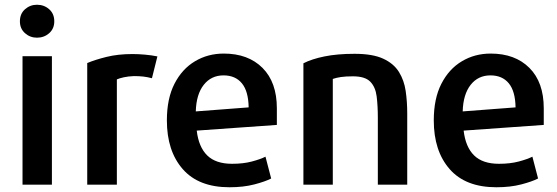

<svg xmlns="http://www.w3.org/2000/svg" viewBox="-20 -773 2350 810"><path d="M209 -683Q209 -715 187.5 -734Q166 -753 136 -753Q107 -753 85.5 -734Q64 -715 64 -683Q64 -652 85.5 -633Q107 -614 136 -614Q166 -614 187.5 -633Q209 -652 209 -683ZM199 6V-536H75V6Z M644 -535Q620 -540 591.5 -542.5Q563 -545 539 -545Q478 -545 429.5 -533Q381 -521 348 -507V6H473V-438Q484 -443 502.5 -447Q521 -451 545 -452Q567 -452 584.5 -450Q602 -448 621 -443Z M1148 -246V-316Q1148 -426 1087.5 -486.5Q1027 -547 924 -547Q857 -547 802.5 -514.5Q748 -482 716 -419.5Q684 -357 684 -265Q684 -136 751 -59.5Q818 17 948 17Q1007 17 1053 5Q1099 -7 1124 -20L1100 -112Q1078 -101 1042 -91.5Q1006 -82 959 -82Q890 -82 854 -117.5Q818 -153 810 -222ZM1029 -320 806 -303Q808 -375 839.5 -415Q871 -455 923 -455Q973 -455 1000.5 -421.5Q1028 -388 1029 -320Z M1698 6V-295Q1698 -344 1691.5 -389Q1685 -434 1663 -469.5Q1641 -505 1596.5 -525.5Q1552 -546 1476 -546Q1403 -546 1349 -535Q1295 -524 1260 -506V6H1384V-440Q1398 -445 1418 -448Q1438 -451 1469 -451Q1520 -451 1542 -428.5Q1564 -406 1569 -366.5Q1574 -327 1574 -276V6Z M2274 -246V-316Q2274 -426 2213.5 -486.5Q2153 -547 2050 -547Q1983 -547 1928.5 -514.5Q1874 -482 1842 -419.5Q1810 -357 1810 -265Q1810 -136 1877 -59.5Q1944 17 2074 17Q2133 17 2179 5Q2225 -7 2250 -20L2226 -112Q2204 -101 2168 -91.5Q2132 -82 2085 -82Q2016 -82 1980 -117.5Q1944 -153 1936 -222ZM2155 -320 1932 -303Q1934 -375 1965.5 -415Q1997 -455 2049 -455Q2099 -455 2126.5 -421.5Q2154 -388 2155 -320Z"/></svg>

Font: Repo DemiBold
Style: Regular
Weight: 600
Designer: Stefan Peev
Foundry: Context Ltd
Version: Version 1.502